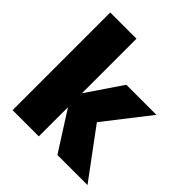

<svg xmlns="http://www.w3.org/2000/svg" viewBox="-195 -872 1015 1015"><g transform="rotate(45 312.5 -365.0)"><path d="M54 0V-730H250V-325H252L384 -520H609L414 -270L614 0H389L252 -215H250V0Z"/></g></svg>

Font: M PLUS 2 Black
Style: Regular
Weight: 900
Designer: Coji Morishita
Foundry: UNDERFOREST DESIGN
Version: Version 1.001